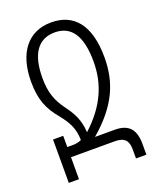

<svg xmlns="http://www.w3.org/2000/svg" viewBox="-136 -805 722 886"><g transform="rotate(-20 225.0 -362.0)"><path d="M206 -191C202 -256 180 -292 150 -333C115 -381 98 -424 98 -496C98 -611 139 -675 223 -675C305 -675 346 -612 346 -487C346 -381 308 -284 206 -191ZM132 -158H97V-213H47V0H97V-108H311C362 -108 377 -86 377 -43V0H428V-53C428 -124 398 -158 331 -158H233C360 -266 400 -369 400 -488C400 -648 334 -724 223 -724C110 -724 43 -640 43 -498C43 -414 62 -361 114 -300C146 -259 166 -225 167 -167C160 -163 144 -159 132 -158Z"/></g></svg>

Font: Noto Sans Armenian ExtraCondensed Light
Style: Regular
Weight: 300
Width: 2
Designer: Monotype Design Team
Foundry: Monotype Imaging Inc.
Version: Version 2.008